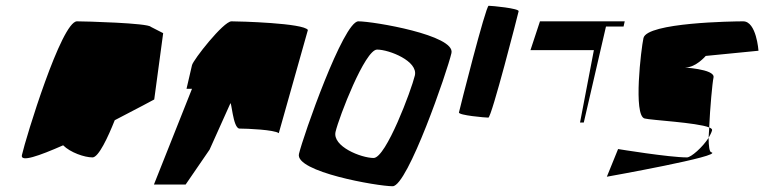

<svg xmlns="http://www.w3.org/2000/svg" viewBox="-20 -640 2651 666"><path d="M56 -102C50 -76 115 -99 199 -136C224 -111 273 -94 301 -94C322 -94 355 -165 378 -223C454 -262 515 -295 515 -295L546 -525L503 -547C494 -560 275 -566 247 -566C193 -566 69 -160 56 -102Z M514 0H624L707 -121L778 -279C783 -300 787 -194 811 -194C837 -194 932 -190 947 -178L1048 -536C1034 -560 809 -566 783 -566C755 -566 650 -432 646 -414L627 -332H646Z M1017 -106C1003 -44 1289 6 1342 6C1394 6 1532 -394 1546 -456C1560 -518 1275 -566 1223 -566C1171 -566 1031 -166 1017 -106ZM1144 -183C1156 -234 1246 -468 1288 -468C1330 -468 1431 -428 1419 -378C1407 -328 1319 -92 1276 -92C1233 -92 1132 -132 1144 -183Z M1572 -250C1570 -240 1664 -232 1674 -232C1685 -232 1777 -591 1779 -601C1781 -611 1686 -620 1675 -620C1665 -620 1574 -260 1572 -250Z M1820 -466H2040L1992 -215H2005L2082 -548H2143L2147 -566H1853Z M2085 -27C2085 -27 2495 -100 2447 -112C2441 -113 2438 -133 2438 -162C2417 -129 2377 -94 2363 -94C2301 -94 2124 -123 2124 -123ZM2212 -508C2204 -472 2176 -239 2216 -229C2239 -223 2397 -215 2440 -198C2443 -266 2451 -353 2455 -371C2462 -402 2339 -406 2358 -406C2394 -406 2428 -446 2428 -446L2611 -464C2611 -464 2604 -566 2558 -566C2524 -566 2224 -562 2212 -508ZM2440 -198C2440 -185 2438 -173 2438 -162C2443 -171 2448 -180 2450 -188C2451 -192 2447 -195 2440 -198Z"/></svg>

Font: Crazy Punk
Style: Obl
Weight: 400
Version: Version 1